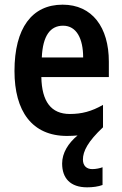

<svg xmlns="http://www.w3.org/2000/svg" viewBox="-20 -572 524 822"><path d="M335 111C335 75 357 33 421 -27V-123C372 -95 330 -84 279 -84C199 -84 159 -137 157 -242H446V-308C446 -455 375 -552 248 -552C117 -552 42 -452 42 -268C42 -96 117 10 267 10C283 10 298 9 312 8C272 41 246 83 246 128C246 191 281 230 353 230C377 230 400 227 419 220V144C409 148 391 152 375 152C351 152 335 138 335 111ZM250 -462C308 -462 336 -406 336 -326H159C163 -420 196 -462 250 -462Z"/></svg>

Font: Noto Sans Arabic Cond SemBd
Style: Regular
Weight: 600
Width: 3
Designer: Monotype Design Team, Nadine Chahine, Nizar Qandah and Khaled Hosny
Foundry: Monotype Imaging Inc.
Version: Version 2.012